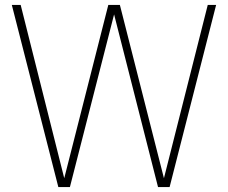

<svg xmlns="http://www.w3.org/2000/svg" viewBox="-20 -760 926 780"><path d="M217 0 28 -740H64L241 -36L420 -740H467L646 -36L824 -740H858L669 0H622L443.5 -701.5L264 0Z"/></svg>

Font: Encode Sans Condensed Condensed Thin
Style: Regular
Weight: 100
Width: 3
Designer: Multiple Designers
Foundry: Impallari Type
Version: Version 3.000; ttfautohint (v1.8.3) -l 8 -r 50 -G 200 -x 14 